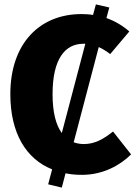

<svg xmlns="http://www.w3.org/2000/svg" viewBox="-20 -777 619 873"><path d="M576 -75 494 -179C452 -146 413 -122 361 -122C345 -122 329 -125 315 -130L429 -563C447 -555 464 -544 481 -531L568 -634C537 -661 503 -681 464 -695L477 -743L416 -757L403 -709C386 -712 369 -713 350 -713C162 -713 27 -581 27 -349C27 -171 99 -54 217 -7L199 61L261 76L278 11C302 16 327 18 353 18C449 18 527 -26 576 -75ZM219 -349C219 -508 275 -578 359 -578H368L261 -172C234 -209 219 -267 219 -349Z"/></svg>

Font: Fira Sans ExtraBold
Style: Regular
Weight: 800
Designer: bBox Type GmbH & Carrois Corporate GbR & Edenspiekermann AG
Foundry: bBox Type GmbH & Carrois Corporate GbR & Edenspiekermann AG
Version: Version 4.300;PS 004.300;hotconv 1.0.88;makeotf.lib2.5.64775